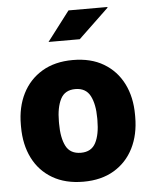

<svg xmlns="http://www.w3.org/2000/svg" viewBox="-54 -807 681 862"><g transform="rotate(-5 286.5 -376.0)"><path d="M287.6 10.3Q206.1 10.3 148.2 -23.7Q90.3 -57.6 59.8 -118.4Q29.3 -179.2 29.3 -259.3V-269Q29.3 -348.1 59.8 -408.7Q90.3 -469.2 147.9 -503.7Q205.6 -538.1 286.6 -538.1Q368.2 -538.1 425.5 -503.9Q482.9 -469.7 513.4 -409.2Q543.9 -348.6 543.9 -269V-259.3Q543.9 -179.7 513.4 -118.9Q482.9 -58.1 425.5 -23.9Q368.2 10.3 287.6 10.3ZM287.6 -120.1Q334.5 -120.1 354 -157.5Q373.5 -194.8 373.5 -259.3V-269Q373.5 -331.5 353.8 -369.4Q334 -407.2 286.6 -407.2Q239.3 -407.2 220 -369.4Q200.7 -331.5 200.7 -269V-259.3Q200.7 -194.3 220 -157.2Q239.3 -120.1 287.6 -120.1ZM185.5 -628.4 287.1 -761.7H461.9L462.9 -758.8L326.2 -628.4Z"/></g></svg>

Font: Roboto Slab Black
Style: Regular
Weight: 900
Designer: Google
Version: Version 2.000; ttfautohint (v1.8.1.43-b0c9)